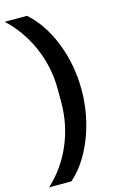

<svg xmlns="http://www.w3.org/2000/svg" viewBox="-145 -814 617 1006"><g transform="rotate(-15 163.5 -311.0)"><path d="M287 -312C287 -505 211 -673 111 -760H-10C98 -660 167 -510 167 -348V-274C167 -108 97 41 -10 138H111C209 54 287 -117 287 -312Z"/></g></svg>

Font: IBM Plex Thai Looped SemiBold
Style: Regular
Weight: 600
Designer: Mike Abbink, Paul van der Laan, Pieter van Rosmalen, Ben Mitchell, Mark Frömberg
Foundry: Bold Monday
Version: Version 1.0